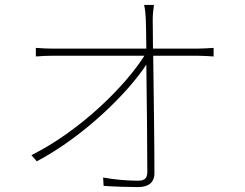

<svg xmlns="http://www.w3.org/2000/svg" viewBox="-20 -750 996 782"><path d="M130 -93C323 -195 503 -374 576 -487C578 -337 580 -141 580 -52C580 -27 573 -14 542 -14C503 -14 447 -18 400 -27L402 7C442 10 502 12 542 12C584 12 609 -6 609 -45C609 -156 606 -375 604 -523H785C806 -523 835 -521 850 -520V-555C835 -554 805 -552 786 -552H603C603 -610 602 -653 602 -668C602 -690 604 -708 607 -730H567C572 -709 573 -686 574 -668C575 -653 575 -610 576 -552H197C171 -552 155 -553 126 -555V-520C153 -522 167 -523 197 -523H568C493 -403 310 -219 108 -118Z"/></svg>

Font: Kinto Sans Thin
Style: Regular
Weight: 100
Designer: Authors: Ryoko NISHIZUKA  (kana & ideographs); Paul D. Hunt (Latin, Greek & Cyrillic); Wenlong ZHANG  (bopomofo); Sandol
Foundry: Adobe Systems Incorporated, ookami Inc.
Version: Version 0.001